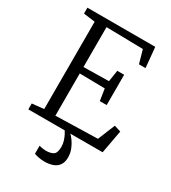

<svg xmlns="http://www.w3.org/2000/svg" viewBox="-230 -861 1083 1213"><g transform="rotate(30 311.5 -254.0)"><path d="M125.5 -52V-689L41.5 -700V-743H536.5L550.5 -596H502.5L475.5 -692L207.5 -697V-406L391.5 -409L404.5 -492H454.5V-271H404.5L391.5 -356L207.5 -359V-51L513.5 -59L564.5 -184L612.5 -169L581.5 0H39.5V-43ZM290.5 235Q270.5 235 250 231Q229.5 227 216 222V163Q226.5 166.5 241 168.8Q255.5 171 263 171Q300 171 319.5 158.2Q339 145.5 339 100Q339 79 332.5 58.5Q326 38 317.8 22.2Q309.5 6.5 305 0L328 -6L346 0Q356.5 9.5 371.5 30Q386.5 50.5 397.8 78.5Q409 106.5 409 138Q409 172 394.5 193.5Q380 215 353.5 225Q327 235 290.5 235Z"/></g></svg>

Font: Merriweather 7pt Light
Style: Regular
Weight: 300
Designer: Eben Sorkin
Foundry: Eben Sorkin
Version: Version 2.200;gftools[0.9.31]